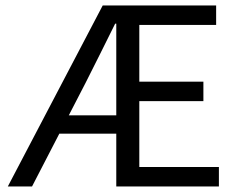

<svg xmlns="http://www.w3.org/2000/svg" viewBox="-20 -676 862 696"><path d="M8.3 0 352.4 -656.3H763.5V-585.6H485V-380H717.3V-309.3H485V-70.7H773.5V0H401.5V-590.3H397.5Q371.3 -537.3 344.3 -483.3Q317.4 -429.3 290.3 -375.8L96.1 0ZM157.8 -191.4V-258H451.6V-191.4Z"/></svg>

Font: Source Sans 3 Variable
Style: Regular
Weight: 200
Designer: Paul D. Hunt
Foundry: Adobe Systems Incorporated
Version: Version 3.026